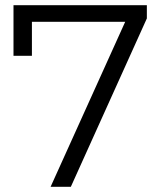

<svg xmlns="http://www.w3.org/2000/svg" viewBox="-20 -720 629 740"><path d="M175 0 477 -668 499 -636H66L103 -671V-505H32V-700H546V-649L253 0Z"/></svg>

Font: MOST Montserrat
Style: Regular
Weight: 400
Designer: Julieta Ulanovsky
Foundry: Julieta Ulanovsky
Version: Version 8.000;March 11, 2024;FontCreator 15.0.0.2926 64-bit